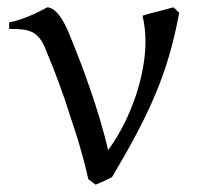

<svg xmlns="http://www.w3.org/2000/svg" viewBox="-20 -489 547 524"><path d="M453 -469 412 -458C398 -455 384 -451 369 -446C374 -425 377 -401 377 -375C377 -286 340 -168 275 -79C250 -191 197 -327 186 -354L165 -406C141 -460 120 -469 109 -469C51 -437 16 -430 5 -428V-410H12C60 -410 82 -403 101 -363L125 -304C135 -279 145 -251 156 -220L190 -116C201 -80 212 -41 221 0L241 15L264 5C273 1 281 -3 286 -6C387 -176 439 -289 469 -454C464 -458 460 -464 453 -469Z"/></svg>

Font: Temporarium
Style: Regular
Weight: 400
Version: Version 1.1